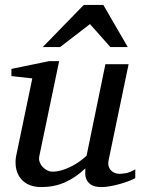

<svg xmlns="http://www.w3.org/2000/svg" viewBox="-20 -740 567 772"><path d="M523.9 -23.9Q514.6 -18.6 498.3 -12.2Q481.9 -5.9 462.9 -0.5Q443.8 4.9 424.1 8.5Q404.3 12.2 388.2 12.2Q359.9 12.2 346.2 2.7Q332.5 -6.8 327.4 -19.3Q322.3 -31.7 322.8 -44.4Q323.2 -57.1 323.2 -63Q283.7 -25.4 240.5 -6.6Q197.3 12.2 147 12.2Q112.3 12.2 90.3 0Q68.4 -12.2 57.1 -30.8Q45.9 -49.3 43.5 -71.3Q41 -93.3 44.9 -112.8L109.9 -424.8L25.9 -434.1V-462.9L176.8 -494.1H217.8L138.2 -112.8Q135.3 -100.1 139.4 -88.6Q143.6 -77.1 151.6 -68.6Q159.7 -60.1 169.9 -54.9Q180.2 -49.8 189.9 -49.8Q208 -49.8 226.3 -54.9Q244.6 -60.1 262.7 -68.8Q280.8 -77.6 297.4 -89.1Q314 -100.6 328.1 -113.8L403.8 -481.9H497.1L417 -97.2Q413.6 -81.5 417 -71Q420.4 -60.5 427.5 -53.7Q434.6 -46.9 443.6 -43.9Q452.6 -41 460.9 -41Q470.7 -41 486.8 -43.9Q502.9 -46.9 523.9 -59.1ZM423.8 -550.8 341.8 -643.1 221.7 -550.8H151.9L316.9 -720.2H395.5L493.7 -550.8Z"/></svg>

Font: Charis SIL Eur
Style: Italic
Weight: 400
Italic angle: -11°
Foundry: SIL International
Version: Version 5.000